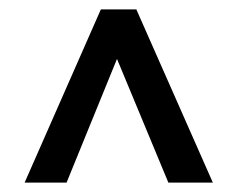

<svg xmlns="http://www.w3.org/2000/svg" viewBox="-20 -702 503 407"><path d="M336.9 -314.9 228 -577.1 121.1 -314.9H32.2L193.8 -682.1H269L431.2 -314.9Z"/></svg>

Font: Montagu Slab 144pt Medium
Style: Regular
Weight: 500
Designer: Florian Karsten
Foundry: Florian Karsten
Version: Version 1.000